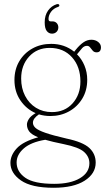

<svg xmlns="http://www.w3.org/2000/svg" viewBox="-20 -666 514 930"><path d="M301.5 5Q382 22 412.8 50.8Q443.5 79.5 443.5 121.5Q443.5 175 390 209.2Q336.5 243.5 239.5 243.5Q132.5 243.5 81.5 208Q30.5 172.5 30.5 123Q30.5 85.5 61.5 52.2Q92.5 19 165 -1Q133 -14 121.8 -29Q110.5 -44 110.5 -63Q110.5 -74.5 119.5 -89.2Q128.5 -104 152.5 -118Q107 -138 78.5 -180.2Q50 -222.5 50 -278.5Q50 -329.5 73.2 -369Q96.5 -408.5 136.8 -431Q177 -453.5 228 -453.5Q292 -453.5 339.5 -415.5L347 -425Q365 -447.5 383.5 -460.5Q402 -473.5 422.5 -473.5Q442 -473.5 455.5 -462.8Q469 -452 469 -437Q469 -412.5 448 -412.5Q436 -412.5 429.2 -420.5Q422.5 -428.5 416.5 -436.2Q410.5 -444 401.5 -444Q388 -444 377.8 -432.8Q367.5 -421.5 353 -403Q376 -380 389.2 -348.2Q402.5 -316.5 402.5 -279.5Q402.5 -228 378.5 -188.2Q354.5 -148.5 314 -126.2Q273.5 -104 224 -104Q195 -104 168.5 -112Q139.5 -92.5 139.5 -71.5Q139.5 -58 152 -46.5Q164.5 -35 199.5 -22.8Q234.5 -10.5 301.5 5ZM221 -434Q159.5 -434 121 -392Q82.5 -350 82.5 -285.5Q82.5 -238.5 101.5 -201.8Q120.5 -165 154.2 -144Q188 -123 231.5 -123Q293.5 -123 331.5 -165.2Q369.5 -207.5 369.5 -271.5Q369.5 -343 328.8 -388.5Q288 -434 221 -434ZM60.5 121Q60.5 165.5 102.5 195Q144.5 224.5 242.5 224.5Q321.5 224.5 367.2 197.2Q413 170 413 124.5Q413 93.5 387.5 70.2Q362 47 288 32Q233.5 21 199 11Q130 22.5 95.2 53Q60.5 83.5 60.5 121ZM233.5 -562.5Q247 -562.5 254.8 -554Q262.5 -545.5 262.5 -533.5Q262.5 -520 253.8 -511.5Q245 -503 232 -503Q216.5 -503 206.5 -515.8Q196.5 -528.5 196.5 -558Q196.5 -592 212.8 -614.8Q229 -637.5 254.5 -645.5Q264.5 -648 267 -642Q269.5 -635.5 261 -632.5Q239.5 -625.5 227.2 -608.8Q215 -592 215 -574Q215 -562.5 225 -562.5Z"/></svg>

Font: Fraunces 72pt Soft Thin
Style: Regular
Weight: 100
Version: Version 1.000;[b76b70a41]